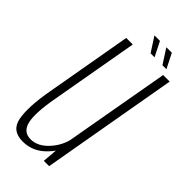

<svg xmlns="http://www.w3.org/2000/svg" viewBox="-223 -735 789 789"><g transform="rotate(45 172.0 -340.0)"><path d="M208 0H239L343.5 -596H305.5L215 -84ZM128.5 -596.5H90.5L23.5 -215.5Q5 -111 15.8 -52.8Q26.5 5.5 90.5 5.5Q148 5.5 190.2 -37.2Q232.5 -80 242 -131.5L227.5 -152Q219.5 -102.5 184 -63.2Q148.5 -24 107 -24Q63.5 -24 53.2 -69.8Q43 -115.5 61 -213.5ZM275 -622.5H298L266 -686H234ZM206 -622.5H229L197 -686H165Z"/></g></svg>

Font: Anybody Condensed ExtraLight
Style: Italic
Weight: 250
Width: 3
Italic angle: -10°
Version: Version 1.113;gftools[0.9.25]